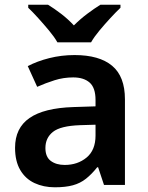

<svg xmlns="http://www.w3.org/2000/svg" viewBox="-20 -786 628 816"><path d="M297 -552Q402 -552 456.5 -506.5Q511 -461 511 -364V0H422L397 -75H393Q370 -46 345.5 -26.5Q321 -7 289.5 1.5Q258 10 213 10Q165 10 126.5 -8Q88 -26 66 -63.5Q44 -101 44 -158Q44 -242 105.5 -284.5Q167 -327 292 -331L386 -334V-361Q386 -413 361 -435Q336 -457 291 -457Q250 -457 212 -445Q174 -433 138 -417L98 -505Q138 -526 189.5 -539Q241 -552 297 -552ZM320 -254Q237 -251 205 -225.5Q173 -200 173 -157Q173 -119 196 -102Q219 -85 255 -85Q310 -85 348 -116.5Q386 -148 386 -210V-256ZM224 -606Q211 -629 188.5 -656Q166 -683 142.5 -709Q119 -735 100 -753V-766H184Q210 -750 239.5 -727.5Q269 -705 294 -678Q321 -705 351 -727.5Q381 -750 407 -766H492V-753Q473 -735 449 -709Q425 -683 402.5 -656Q380 -629 367 -606Z"/></svg>

Font: Noto Sans Hebrew SemiBold
Style: Regular
Weight: 600
Designer: Monotype Design Team
Foundry: Monotype Imaging Inc.
Version: Version 2.003